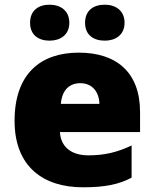

<svg xmlns="http://www.w3.org/2000/svg" viewBox="-20 -787 658 817"><path d="M108 -690C108 -638 144 -614 191 -614C236 -614 275 -638 275 -690C275 -743 236 -767 191 -767C144 -767 108 -743 108 -690ZM342 -690C342 -638 378 -614 426 -614C471 -614 510 -638 510 -690C510 -743 471 -767 426 -767C378 -767 342 -743 342 -690ZM315 -563C152 -563 42 -472 42 -273C42 -76 166 10 333 10C429 10 487 -3 540 -31V-168C479 -139 425 -126 356 -126C278 -126 238 -167 235 -225H576V-310C576 -479 476 -563 315 -563ZM322 -433C374 -433 402 -394 403 -345H239C244 -406 277 -433 322 -433Z"/></svg>

Font: Noto Sans Lao Looped Black
Style: Regular
Weight: 900
Designer: Mark Frömberg, Ben Mitchell
Foundry: The Fontpad Ltd
Version: Version 1.002